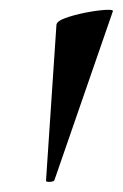

<svg xmlns="http://www.w3.org/2000/svg" viewBox="-20 -660 248 388"><path d="M73 -295 94 -609Q94 -617 112 -623.5Q130 -630 153 -634.5Q176 -639 193 -640Q210 -641 208 -637L90 -296Q89 -293 81 -292.5Q73 -292 73 -295Z"/></svg>

Font: Cormorant Light
Style: Bold Italic
Weight: 700
Italic angle: -10°
Version: Version 4.000